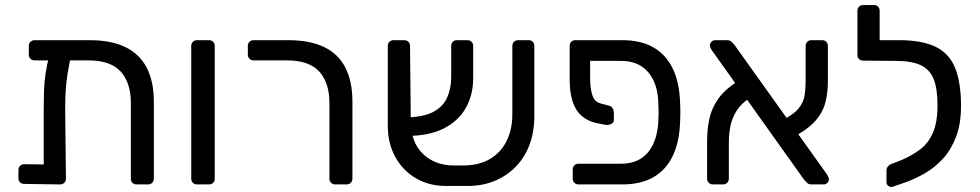

<svg xmlns="http://www.w3.org/2000/svg" viewBox="-20 -730 3878 760"><path d="M117 -491Q107 -491 100.5 -497.5Q94 -504 94 -514V-548Q94 -558 100.5 -564.5Q107 -571 117 -571H334Q420 -571 476.5 -543.5Q533 -516 561 -461.5Q589 -407 589 -327V-23Q589 -13 582.5 -6.5Q576 0 566 0H521Q510 0 504 -6.5Q498 -13 498 -23V-322Q498 -402 458 -446.5Q418 -491 329 -491ZM207 -540H232Q247 -540 254.5 -532.5Q262 -525 261 -514Q253 -472 247.5 -438Q242 -404 240 -370.5Q238 -337 238 -295L241 -23Q241 -13 234.5 -6.5Q228 0 218 0L76 -2Q66 -2 59.5 -8Q53 -14 53 -25V-57Q53 -67 59.5 -73.5Q66 -80 76 -80L153 -79V-291Q153 -332 154 -366.5Q155 -401 160 -436Q165 -471 176 -515Q179 -526 185.5 -533Q192 -540 207 -540Z M760 0Q750 0 743.5 -6.5Q737 -13 737 -23V-548Q737 -558 743.5 -564.5Q750 -571 760 -571H807Q818 -571 824 -564.5Q830 -558 830 -548V-23Q830 -13 824 -6.5Q818 0 807 0Z M1307 0Q1297 0 1290.5 -6.5Q1284 -13 1284 -23V-322Q1284 -402 1244 -446.5Q1204 -491 1115 -491H984Q974 -491 967.5 -497.5Q961 -504 961 -514V-548Q961 -558 967.5 -564.5Q974 -571 984 -571H1120Q1206 -571 1262.5 -544Q1319 -517 1347 -462.5Q1375 -408 1375 -327V-23Q1375 -13 1368.5 -6.5Q1362 0 1352 0Z M1807 -75Q1872 -74 1916.5 -99Q1961 -124 1984.5 -170.5Q2008 -217 2008 -277V-548Q2008 -558 2014.5 -564.5Q2021 -571 2031 -571H2073Q2083 -571 2089 -564.5Q2095 -558 2095 -548V-270Q2095 -206 2075 -154.5Q2055 -103 2018 -66.5Q1981 -30 1930.5 -11Q1880 8 1819 6H1744Q1679 6 1627 -24Q1575 -54 1545 -108Q1515 -162 1515 -233V-548Q1515 -558 1521.5 -564.5Q1528 -571 1538 -571H1580Q1590 -571 1596.5 -564.5Q1603 -558 1603 -548L1606 -253Q1606 -167 1654 -121Q1702 -75 1776 -75ZM1585 -192 1583 -265Q1657 -266 1696 -287.5Q1735 -309 1750.5 -345Q1766 -381 1766 -424V-548Q1766 -558 1772 -564.5Q1778 -571 1789 -571H1830Q1840 -571 1846.5 -564.5Q1853 -558 1853 -548V-420Q1853 -355 1824 -303Q1795 -251 1735.5 -221Q1676 -191 1585 -192Z M2316 -489V-411Q2317 -375 2325.5 -351Q2334 -327 2356 -321L2393 -311Q2401 -309 2405.5 -300.5Q2410 -292 2410 -280V-255Q2410 -244 2399 -239Q2388 -234 2375 -236L2336 -244Q2304 -252 2281 -272.5Q2258 -293 2246.5 -328.5Q2235 -364 2235 -414V-548Q2235 -558 2241 -564.5Q2247 -571 2258 -571H2443Q2518 -571 2568 -541.5Q2618 -512 2644 -456.5Q2670 -401 2672 -323Q2673 -308 2673 -285.5Q2673 -263 2672 -248Q2670 -171 2644 -115Q2618 -59 2568 -29.5Q2518 0 2443 0H2270Q2260 0 2253.5 -6.5Q2247 -13 2247 -23V-59Q2247 -69 2253.5 -75.5Q2260 -82 2270 -82H2438Q2507 -82 2544.5 -126.5Q2582 -171 2586 -251Q2587 -266 2587 -285.5Q2587 -305 2586 -320Q2584 -400 2545.5 -444.5Q2507 -489 2438 -489Z M3192 0Q3181 0 3175 -6Q3169 -12 3164 -17L2797 -532Q2790 -543 2790 -551Q2790 -559 2796.5 -565Q2803 -571 2811 -571H2858Q2869 -571 2875.5 -565Q2882 -559 2886 -554L3254 -39Q3258 -32 3259.5 -28Q3261 -24 3261 -20Q3261 -12 3255 -6Q3249 0 3241 0ZM2802 0Q2792 0 2785.5 -6.5Q2779 -13 2779 -23V-173Q2779 -219 2788 -260.5Q2797 -302 2823.5 -339.5Q2850 -377 2903 -410L2949 -343Q2913 -320 2895 -290.5Q2877 -261 2871 -229.5Q2865 -198 2865 -169V-23Q2865 -13 2858.5 -6.5Q2852 0 2842 0ZM3112 -183 3071 -252Q3120 -275 3140.5 -300Q3161 -325 3165 -352.5Q3169 -380 3169 -410V-548Q3169 -558 3175.5 -564.5Q3182 -571 3192 -571H3234Q3244 -571 3250.5 -564.5Q3257 -558 3257 -548V-405Q3257 -363 3247 -324Q3237 -285 3206.5 -250.5Q3176 -216 3112 -183Z M3514 9Q3505 12 3497 6.5Q3489 1 3489 -9V-55Q3489 -64 3494.5 -71Q3500 -78 3511 -82L3550 -97Q3589 -114 3621.5 -138Q3654 -162 3672.5 -204Q3691 -246 3691 -314Q3691 -379 3675.5 -417.5Q3660 -456 3623.5 -472.5Q3587 -489 3524 -489H3494Q3484 -489 3477.5 -495.5Q3471 -502 3471 -512V-548Q3471 -558 3477.5 -564.5Q3484 -571 3494 -571H3538Q3629 -571 3683 -545Q3737 -519 3760.5 -461.5Q3784 -404 3784 -311Q3784 -241 3765 -190Q3746 -139 3713.5 -103Q3681 -67 3640 -43.5Q3599 -20 3555 -5ZM3516 -489 3397 -490Q3387 -490 3380.5 -496Q3374 -502 3374 -512V-687Q3374 -697 3380.5 -703.5Q3387 -710 3397 -710H3439Q3450 -710 3456 -703.5Q3462 -697 3462 -687V-571H3518Z"/></svg>

Font: RubikRegular
Style: Regular
Weight: 400
Designer: Hubert and Fischer
Foundry: Hubert and Fischer
Version: Version 2.300;gftools[0.9.30]